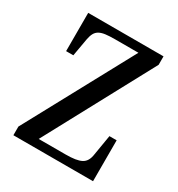

<svg xmlns="http://www.w3.org/2000/svg" viewBox="-131 -604 641 691"><g transform="rotate(30 189.5 -258.0)"><path d="M101 -18 80 -34H221Q244 -34 260 -36.5Q276 -39 286.5 -44.5Q297 -50 303 -60.5Q309 -71 311 -86L325 -170H355V0H24V-36L275 -500L297 -482H168Q145 -482 129.5 -480Q114 -478 104 -472.5Q94 -467 88.5 -457Q83 -447 80 -431L67 -357H37V-516H350V-481Z"/></g></svg>

Font: Roboto Serif 120pt ExtraCondensed
Style: Regular
Weight: 400
Width: 2
Designer: Greg Gazdowicz
Foundry: Commercial Type
Version: Version 1.008